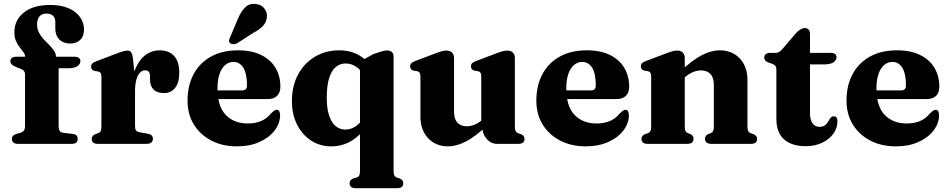

<svg xmlns="http://www.w3.org/2000/svg" viewBox="-20 -756 4986 1009"><path d="M288.1 -93.7Q288.1 -77.4 293.6 -68.5Q299.1 -59.6 312.2 -58.2L363.4 -52Q376.9 -50.7 382.7 -43.4Q388.5 -36.1 388.5 -26Q388.5 0 356.6 0H73.8Q59.4 0 51 -6.6Q42.5 -13.3 42.5 -24.8Q42.5 -35.6 48.5 -42.2Q54.4 -48.9 67.4 -52.7L84.2 -57Q99.3 -61.5 105.4 -69.8Q111.5 -78.1 111.5 -92.8V-365.5Q111.5 -375.3 106.5 -382.2Q101.5 -389.1 87.2 -394.9L65.8 -403.1Q47.8 -410.9 41.2 -418.1Q34.5 -425.3 34.5 -434.4Q34.5 -444.7 42.1 -451.3Q49.6 -457.8 65.5 -457.8H149.2L112.3 -441.1V-456.8Q112.3 -468.9 103.8 -480.8Q95.3 -492.6 84 -506.8Q72.6 -520.9 64.1 -540.1Q55.6 -559.3 55.6 -586.1Q55.6 -650.6 105.4 -690.3Q155.1 -730 244.7 -730Q302 -730 341.4 -712.3Q380.9 -694.5 401.2 -665.3Q421.5 -636 421.5 -601.8Q421.5 -565.4 401.3 -546.3Q381.1 -527.2 349.1 -527.2Q313.3 -527.2 292 -548.4Q270.7 -569.5 270.7 -605.2V-640.5Q270.7 -662.7 257.9 -673.7Q245.2 -684.7 224.5 -684.7Q200 -684.6 187.4 -669.8Q174.9 -655 174.9 -627.8Q174.9 -603.9 184.8 -584.7Q194.8 -565.5 209.6 -549.6Q224.5 -533.6 239.3 -519Q254.2 -504.3 264.1 -489.4Q274.1 -474.4 274.1 -457.3V-431.9L254.8 -457.8H372.6Q386.4 -457.8 394.4 -452Q402.4 -446.2 402.4 -435.3Q402.4 -419.1 386.5 -408.1Q370.6 -397.1 334.6 -397.1H288.1Z M670.7 -269.1Q670.7 -343.8 691 -393.3Q711.4 -442.8 744.8 -467.2Q778.2 -491.6 817.2 -491.6Q867.7 -491.6 894.9 -462.1Q922.1 -432.6 922.1 -375.2Q922.1 -320 899.7 -293.4Q877.3 -266.8 841.5 -266.8Q805.3 -266.8 786.8 -285.7Q768.3 -304.6 768.3 -338.1V-357.8Q767.9 -372.1 761.7 -379.4Q755.6 -386.6 742.2 -386.6Q728.3 -386.6 716.3 -375.1Q704.3 -363.5 696.9 -338.9Q689.6 -314.3 689.6 -274.5ZM678.4 -451.5 689.6 -343.2V-93.3Q689.6 -77.4 694.9 -70.3Q700.2 -63.3 716.9 -60.3L757.2 -53.2Q770.7 -50.7 777.1 -44.2Q783.5 -37.7 783.5 -26Q783.5 -13.7 775 -6.8Q766.5 0 750 0H494.9Q477.7 0 469.9 -6.8Q462 -13.7 462 -25.6Q462 -34.4 466.8 -40.8Q471.5 -47.3 482.1 -51.5L497.3 -56.6Q505.6 -59.8 509.3 -67.5Q513 -75.3 513 -93.2V-351.4Q513 -365.9 508.9 -372.1Q504.8 -378.3 496.2 -380.3L477.6 -383.1Q467.7 -385.9 463.3 -391.5Q458.9 -397 458.9 -405.6Q458.9 -415.8 464.9 -422.1Q470.8 -428.4 486.2 -434L584.8 -471.6Q615.1 -483.4 628.7 -486.8Q642.3 -490.3 649.9 -490.3Q662.4 -490.3 669 -481.4Q675.6 -472.6 678.4 -451.5Z M1453.4 -300.3Q1453.4 -269.2 1436.1 -252.3Q1418.9 -235.3 1386.4 -235.3H1082.1V-280.8H1251.3Q1278 -280.8 1278 -305.5Q1278 -369.7 1258.7 -400.2Q1239.4 -430.6 1207.2 -430.6Q1182.8 -430.6 1163.8 -414.7Q1144.8 -398.8 1133.8 -367.7Q1122.9 -336.7 1122.9 -291.5Q1122.9 -197.7 1166.1 -152.4Q1209.4 -107.1 1282.5 -107.1Q1321 -107.1 1351.1 -119.5Q1381.3 -131.9 1403.7 -159.4Q1415.5 -170.9 1421.9 -174.9Q1428.4 -179 1434.8 -179Q1443.8 -179 1448 -170.3Q1452.2 -161.7 1452.1 -149.3Q1451.1 -106 1422 -68.8Q1392.9 -31.6 1342.1 -9.2Q1291.4 13.2 1224.7 13.2Q1150.2 13.2 1091.6 -16.8Q1033 -46.8 999.3 -100.8Q965.6 -154.8 965.6 -227.1Q965.6 -305.9 997 -365.3Q1028.4 -424.8 1087.9 -458.2Q1147.4 -491.6 1230.8 -491.6Q1303 -491.6 1352.7 -466.9Q1402.4 -442.3 1427.9 -399.2Q1453.4 -356.1 1453.4 -300.3ZM1231 -659.1Q1247.4 -697 1269.3 -718.2Q1291.1 -739.4 1325.1 -734.7Q1355.5 -731.3 1370.6 -709.7Q1385.8 -688.1 1382.4 -664.4Q1379 -638.1 1361.9 -619.7Q1344.9 -601.3 1312.6 -584.1L1224.2 -527.5Q1215 -523.6 1205.1 -523.8Q1195.2 -524.1 1189.1 -529.7Q1182.1 -536.5 1183.5 -544.5Q1184.9 -552.5 1189.7 -561Z M1850.2 233Q1832.9 233 1825 226.2Q1817.1 219.3 1817.1 207.4Q1817.1 198.5 1821.9 192Q1826.7 185.5 1837.4 181.4L1856.1 176.3Q1864.4 173.3 1868.1 165.5Q1871.8 157.6 1871.8 139.7V-432.8L1941.6 -471.4Q1972.6 -482.6 1988 -486.7Q2003.5 -490.8 2013.8 -490.8Q2030.2 -490.8 2039.3 -482.6Q2048.4 -474.5 2048.4 -458.8V139.8Q2048.4 157.7 2052.1 165.5Q2055.8 173.2 2064.1 176.4L2079.3 181.5Q2089.9 185.7 2094.6 192.2Q2099.4 198.6 2099.4 207.4Q2099.4 219.3 2091.5 226.2Q2083.7 233 2066.5 233ZM1934.3 -128Q1893.2 -62.2 1840.3 -24.5Q1787.3 13.2 1721.2 13.2Q1661.8 13.2 1615 -17.2Q1568.2 -47.6 1541.2 -101.2Q1514.1 -154.7 1514.1 -224.6Q1514.1 -305.3 1546.9 -365.3Q1579.6 -425.4 1635.9 -458.5Q1692.2 -491.6 1762.5 -491.6Q1823.1 -491.6 1868.7 -464.6Q1914.3 -437.7 1945.9 -384.6L1901.2 -351.4Q1877.3 -388.5 1851.6 -405.5Q1825.8 -422.5 1796 -422.5Q1767.2 -422.5 1744.8 -403.9Q1722.4 -385.3 1709.8 -345.8Q1697.2 -306.3 1697.2 -243Q1697.2 -184.6 1709.9 -147.5Q1722.6 -110.5 1744.6 -92.8Q1766.7 -75.1 1794.7 -75.1Q1827 -75.1 1854.2 -95.5Q1881.5 -115.9 1905.1 -159.5Z M2515.1 -88V-103L2509.1 -103.9V-352.9Q2509.1 -367.4 2505 -373.6Q2500.9 -379.8 2492.3 -381.8L2473.7 -384.6Q2463.8 -387.4 2459.4 -393Q2455 -398.5 2455 -407.1Q2455 -417.3 2460.7 -423.4Q2466.5 -429.5 2482.3 -435.5L2583.7 -473.9Q2606 -482.5 2619.8 -486.3Q2633.7 -490.2 2646.4 -490.2Q2665.7 -490.2 2675.7 -479.3Q2685.7 -468.5 2685.7 -451.4V-93.3Q2685.7 -75.4 2689.4 -67.6Q2693.1 -59.8 2701.4 -56.6L2716.2 -51.6Q2726.9 -47.4 2731.7 -40.9Q2736.5 -34.5 2736.5 -25.6Q2736.5 -13.7 2728.6 -6.8Q2720.7 0 2703.4 0H2592.6Q2561 0 2538 -25.5Q2515.1 -51.1 2515.1 -88ZM2189.5 -142.8V-352.9Q2189.5 -367.4 2185.4 -373.6Q2181.3 -379.8 2172.7 -381.8L2154.1 -384.6Q2144.2 -387.4 2139.8 -393Q2135.4 -398.5 2135.4 -407.1Q2135.4 -417.3 2141.2 -423.4Q2146.9 -429.5 2162.7 -435.5L2264.1 -473.9Q2287.6 -482.9 2301.2 -486.5Q2314.9 -490.2 2325.2 -490.2Q2345.7 -490.2 2355.9 -479.3Q2366.1 -468.5 2366.1 -451.4V-168.2Q2366.1 -130.2 2384 -111.2Q2402 -92.3 2433.1 -92.3Q2452.4 -92.3 2473.9 -100.9Q2495.5 -109.6 2515.8 -127.2L2534.7 -143.7L2561.3 -115.7L2544 -100Q2477.1 -37 2427.6 -11.9Q2378 13.2 2335.4 13.2Q2270.1 13.2 2229.8 -29.8Q2189.5 -72.8 2189.5 -142.8Z M3286.4 -300.3Q3286.4 -269.2 3269.1 -252.3Q3251.9 -235.3 3219.4 -235.3H2915.1V-280.8H3084.3Q3111 -280.8 3111 -305.5Q3111 -369.7 3091.7 -400.2Q3072.4 -430.6 3040.2 -430.6Q3015.8 -430.6 2996.8 -414.7Q2977.8 -398.8 2966.8 -367.7Q2955.9 -336.7 2955.9 -291.5Q2955.9 -197.7 2999.1 -152.4Q3042.4 -107.1 3115.5 -107.1Q3154 -107.1 3184.1 -119.5Q3214.3 -131.9 3236.7 -159.4Q3248.5 -170.9 3254.9 -174.9Q3261.4 -179 3267.8 -179Q3276.8 -179 3281 -170.3Q3285.2 -161.7 3285.1 -149.3Q3284.1 -106 3255 -68.8Q3225.9 -31.6 3175.1 -9.2Q3124.4 13.2 3057.7 13.2Q2983.2 13.2 2924.6 -16.8Q2866 -46.8 2832.3 -100.8Q2798.6 -154.8 2798.6 -227.1Q2798.6 -305.9 2830 -365.3Q2861.4 -424.8 2920.9 -458.2Q2980.4 -491.6 3063.8 -491.6Q3136 -491.6 3185.7 -466.9Q3235.4 -442.3 3260.9 -399.2Q3286.4 -356.1 3286.4 -300.3Z M3578.6 -451.5V-93.3Q3578.6 -75.4 3582.3 -67.8Q3586 -60.2 3594.3 -56.6L3608.3 -51.2Q3624.6 -43.1 3624.6 -27.2Q3624.6 0 3591.1 0H3383.9Q3366.7 0 3358.9 -6.8Q3351 -13.7 3351 -25.6Q3351 -34.4 3355.8 -40.8Q3360.5 -47.3 3371.1 -51.5L3386.3 -56.6Q3394.6 -59.9 3398.3 -67.6Q3402 -75.3 3402 -93.2V-353Q3402 -367.5 3397.9 -373.7Q3393.8 -379.9 3385.2 -381.9L3366.6 -384.7Q3356.7 -387.5 3352.3 -393.1Q3347.9 -398.6 3347.9 -407.2Q3347.9 -417.4 3353.7 -423.5Q3359.4 -429.6 3375.2 -435.6L3476.6 -474Q3498.9 -482.6 3512.7 -486.4Q3526.6 -490.3 3539.3 -490.3Q3558.6 -490.3 3568.6 -479.4Q3578.6 -468.6 3578.6 -451.5ZM3561.8 -334.7 3535.2 -362.7 3552.5 -378.4Q3619.5 -441.4 3669.2 -466.5Q3718.9 -491.6 3761.6 -491.6Q3827.5 -491.6 3867.7 -448.8Q3908 -406 3908 -335.6V-93.9Q3908 -75.7 3911.9 -67.7Q3915.8 -59.8 3924.3 -56.5L3938.6 -51.5Q3949.2 -47.3 3953.9 -40.8Q3958.7 -34.4 3958.7 -25.6Q3958.7 -13.7 3950.9 -6.8Q3943.1 0 3925.8 0H3718.4Q3684.9 0 3684.9 -27.2Q3684.9 -43.1 3701.1 -51.2L3715.5 -56.6Q3724.1 -60.2 3727.8 -68Q3731.4 -75.8 3731.4 -93.9V-310.2Q3731.4 -348.2 3713.3 -367.2Q3695.2 -386.1 3663.9 -386.1Q3644.5 -386.1 3622.7 -377.5Q3601 -368.9 3580.7 -351.2Z M4037.7 -420.9 4018.3 -427.5Q4006.7 -431.7 4001.5 -437.9Q3996.2 -444.1 3996.2 -452.8Q3996.2 -465.1 4004.6 -471.6Q4012.9 -478.2 4026.4 -478.2H4055.3Q4066.1 -478.2 4074.4 -482.9Q4082.6 -487.7 4093.4 -500.2L4160.9 -579.4Q4174.4 -594.3 4186.4 -601.4Q4198.4 -608.5 4209.8 -608.5Q4222.4 -608.5 4229.5 -600.3Q4236.6 -592.2 4236.6 -576.9V-162.7Q4236.6 -126.9 4249.7 -108.2Q4262.8 -89.5 4286.9 -89.5Q4305.7 -89.5 4315.9 -97.9Q4326.2 -106.3 4332.3 -117.2Q4338.4 -128.1 4344.8 -136.5Q4351.2 -144.9 4361.8 -144.9Q4370.6 -144.9 4375.7 -138.8Q4380.9 -132.8 4380.9 -118.4Q4380.9 -82.9 4359.4 -53.2Q4337.9 -23.5 4300.1 -5.6Q4262.3 12.2 4213.9 12.2Q4141.1 12.2 4100.6 -23.5Q4060 -59.3 4060 -131.7V-389.5Q4060 -403.3 4054.8 -409.8Q4049.6 -416.3 4037.7 -420.9ZM4172.1 -417.5V-478.2H4346.3Q4360.1 -478.2 4368.1 -472.4Q4376.1 -466.6 4376.1 -455.7Q4376.1 -439.5 4360.2 -428.5Q4344.3 -417.5 4308.3 -417.5Z M4916.4 -300.3Q4916.4 -269.2 4899.1 -252.3Q4881.9 -235.3 4849.4 -235.3H4545.1V-280.8H4714.3Q4741 -280.8 4741 -305.5Q4741 -369.7 4721.7 -400.2Q4702.4 -430.6 4670.2 -430.6Q4645.8 -430.6 4626.8 -414.7Q4607.8 -398.8 4596.8 -367.7Q4585.9 -336.7 4585.9 -291.5Q4585.9 -197.7 4629.1 -152.4Q4672.4 -107.1 4745.5 -107.1Q4784 -107.1 4814.1 -119.5Q4844.3 -131.9 4866.7 -159.4Q4878.5 -170.9 4884.9 -174.9Q4891.4 -179 4897.8 -179Q4906.8 -179 4911 -170.3Q4915.2 -161.7 4915.1 -149.3Q4914.1 -106 4885 -68.8Q4855.9 -31.6 4805.1 -9.2Q4754.4 13.2 4687.7 13.2Q4613.2 13.2 4554.6 -16.8Q4496 -46.8 4462.3 -100.8Q4428.6 -154.8 4428.6 -227.1Q4428.6 -305.9 4460 -365.3Q4491.4 -424.8 4550.9 -458.2Q4610.4 -491.6 4693.8 -491.6Q4766 -491.6 4815.7 -466.9Q4865.4 -442.3 4890.9 -399.2Q4916.4 -356.1 4916.4 -300.3Z"/></svg>

Font: Fraunces
Style: Regular
Weight: 900
Version: Version 1.000;[b76b70a41]